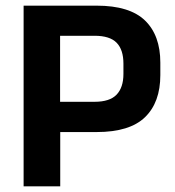

<svg xmlns="http://www.w3.org/2000/svg" viewBox="-20 -659 620 679"><path d="M322 -192H151V-299H314Q368 -299 392.2 -324.2Q416.5 -349.5 416.5 -397.5V-434Q416.5 -483 392.5 -507.8Q368.5 -532.5 314.5 -532.5H151V-639H322Q438.5 -639 492.8 -586.5Q547 -534 547 -437.5V-393.5Q547 -297 492.8 -244.5Q438.5 -192 322 -192ZM193 0H63.5V-639H192.5V-268.5L193 -209Z"/></svg>

Font: Anek Devanagari Medium SemiBold
Style: Regular
Weight: 600
Version: Version 1.003